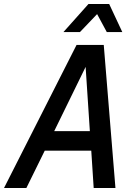

<svg xmlns="http://www.w3.org/2000/svg" viewBox="-53 -933 673 953"><path d="M-33 0 327 -710H462L520 0H412L400 -185H169L78 0ZM372 -601 216 -282H393ZM262 -774 386 -913H489L554 -774H477L429 -863L344 -774Z"/></svg>

Font: Geist Mono Medium
Style: Italic
Weight: 500
Italic angle: -12°
Monospace: yes
Designer: Basement.studio, Andrés Briganti, Mateo Zaragoza
Foundry: Basement.studio, Vercel, Andrés Briganti, Guido Ferreyra, Mateo Zaragoza
Version: Version 1.500; ttfautohint (v1.8.4.7-5d5b)